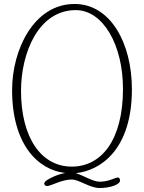

<svg xmlns="http://www.w3.org/2000/svg" viewBox="-20 -858 727 968"><path d="M203 68C203 75 210 80 217 80C236 80 292 47 341 47C379 47 432 90 483 90C538 90 585 71 585 53C585 44 582 37 575 37C569 37 558 41 542 47C521 55 500 58 482 58C448 58 400 26 362 15C484 3 645 -101 645 -408C645 -639 538 -838 356 -838C151 -838 41 -608 41 -404C41 -130 171 -1 309 14C288 18 266 25 247 34C218 47 203 58 203 68ZM86 -400C86 -592 174 -807 362 -807C500 -807 600 -631 600 -410C600 -150 490 -18 342 -18C187 -18 86 -165 86 -400Z"/></svg>

Font: Life Savers
Style: Regular
Weight: 400
Designer: Pablo Impallari, Rodrigo Fuenzalida, Brenda Gallo
Foundry: Pablo Impallari, Rodrigo Fuenzalida, Brenda Gallo
Version: Version 3.000